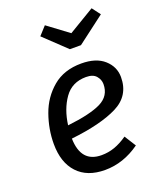

<svg xmlns="http://www.w3.org/2000/svg" viewBox="-146 -875 810 977"><g transform="rotate(-20 258.5 -386.5)"><path d="M148 -196Q151 -65 262 -65Q299 -65 333 -77Q367 -89 403 -114L442 -52Q353 12 253 12Q157 12 104.5 -44.5Q52 -101 52 -202Q52 -281 79.5 -358.5Q107 -436 168 -487.5Q229 -539 323 -539Q403 -539 446.5 -500Q490 -461 490 -405Q490 -304 400 -259Q310 -214 148 -196ZM394 -402Q394 -426 377 -446Q360 -466 322 -466Q246 -466 205 -408Q164 -350 153 -266Q277 -280 335.5 -309Q394 -338 394 -402ZM503 -740 354 -627H294L175 -740L216 -785L329 -701L469 -785Z"/></g></svg>

Font: FiraGO
Style: Italic
Weight: 400
Italic angle: -8°
Designer: bBox Type GmbH
Foundry: bBox Type GmbH
Version: Version 1.001